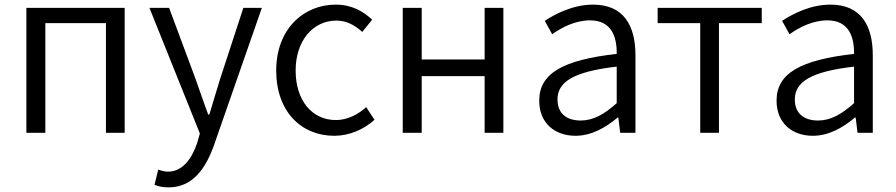

<svg xmlns="http://www.w3.org/2000/svg" viewBox="-20 -574 3875 830"><path d="M94 0H176V-474H438V0H519V-540H94Z M709 236C814 236 870 153 906 51L1112 -540H1032L931 -231C916 -183 900 -128 885 -79H880C861 -129 843 -184 826 -231L711 -540H626L844 3L832 45C808 115 768 168 706 168C691 168 675 163 664 159L648 225C664 232 685 236 709 236Z M1425 13C1490 13 1552 -14 1599 -56L1563 -111C1529 -80 1483 -55 1432 -55C1328 -55 1258 -141 1258 -269C1258 -398 1333 -485 1434 -485C1479 -485 1514 -465 1546 -436L1589 -489C1551 -524 1502 -554 1431 -554C1294 -554 1174 -450 1174 -269C1174 -91 1283 13 1425 13Z M1721 0H1803V-245H2075V0H2156V-540H2075V-317H1803V-540H1721Z M2468 13C2536 13 2598 -22 2650 -66H2653L2661 0H2727V-335C2727 -465 2675 -554 2544 -554C2457 -554 2381 -514 2335 -484L2367 -426C2408 -455 2466 -486 2531 -486C2624 -486 2647 -414 2646 -341C2414 -315 2311 -257 2311 -139C2311 -41 2379 13 2468 13ZM2490 -53C2435 -53 2390 -79 2390 -144C2390 -218 2455 -264 2646 -286V-128C2591 -79 2544 -53 2490 -53Z M3007 0H3088V-474H3273V-540H2823V-474H3007Z M3494 13C3562 13 3624 -22 3676 -66H3679L3687 0H3753V-335C3753 -465 3701 -554 3570 -554C3483 -554 3407 -514 3361 -484L3393 -426C3434 -455 3492 -486 3557 -486C3650 -486 3673 -414 3672 -341C3440 -315 3337 -257 3337 -139C3337 -41 3405 13 3494 13ZM3516 -53C3461 -53 3416 -79 3416 -144C3416 -218 3481 -264 3672 -286V-128C3617 -79 3570 -53 3516 -53Z"/></svg>

Font: Noto Sans CJK HK DemiLight
Style: Regular
Weight: 350
Designer: Ryoko NISHIZUKA 西塚涼子 (kana, bopomofo & ideographs); Paul D. Hunt (Latin, Greek & Cyrillic); Sandoll Communications 산돌커뮤니
Foundry: Adobe
Version: Version 2.004;hotconv 1.0.118;makeotfexe 2.5.65603